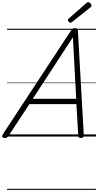

<svg xmlns="http://www.w3.org/2000/svg" viewBox="-66 -1279 919 1799"><path d="M-22 14Q-38 14 -43.5 5Q-49 -4 -40 -20L600 -994Q608 -1006 615.5 -1010.5Q623 -1015 637 -1015Q650 -1015 656.5 -1009.5Q663 -1004 664 -988L719 -14Q720 0 713.5 7Q707 14 692 14Q678 14 673 8.5Q668 3 667 -10L650 -303H209L16 -9Q6 5 -1 9.5Q-8 14 -22 14ZM241 -353H648L617 -930ZM595 -1066Q587 -1066 578.5 -1074.5Q570 -1083 570 -1090Q570 -1093 571 -1096Q572 -1099 576 -1103L743 -1250Q748 -1253 751 -1256Q754 -1259 759 -1259Q766 -1259 773.5 -1253.5Q781 -1248 786 -1240.5Q791 -1233 791 -1226Q791 -1222 790 -1218.5Q789 -1215 783 -1211L609 -1073Q604 -1070 601 -1068Q598 -1066 595 -1066ZM0 490H833V500H0ZM0 -20H833V0H0ZM0 -505H833V-500H0ZM0 -1010H833V-1000H0Z"/></svg>

Font: Playwrite US Trad Guides
Style: Regular
Weight: 400
Designer: Veronika Burian, José Scaglione
Foundry: TypeTogether
Version: Version 1.003